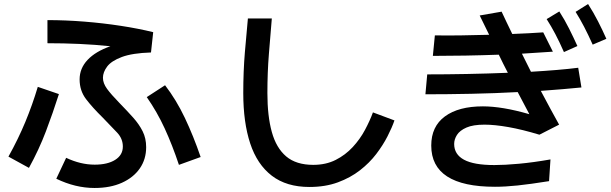

<svg xmlns="http://www.w3.org/2000/svg" viewBox="-20 -871 3040 955"><path d="M260 18 309 -86Q381 -52 451 -52Q515 -52 553 -76Q591 -100 591 -142Q591 -181 563 -211Q535 -241 491 -286Q440 -336 408 -378Q376 -420 376 -476Q376 -531 415.5 -573Q455 -615 529 -641Q452 -649 374.5 -652.5Q297 -656 216 -656V-771Q306 -771 399.5 -763.5Q493 -756 581 -742.5Q669 -729 742 -711L731 -610Q638 -607 586 -587.5Q534 -568 513 -540Q492 -512 492 -484Q492 -457 512.5 -429Q533 -401 573 -360Q612 -320 642 -286.5Q672 -253 689.5 -218Q707 -183 707 -139Q707 -79 675.5 -33.5Q644 12 586.5 38Q529 64 450 64Q355 64 260 18ZM978 -90 870 -51Q837 -150 799 -232.5Q761 -315 710 -388L801 -447Q857 -374 899.5 -284.5Q942 -195 978 -90ZM124 -36 22 -92Q71 -180 106 -264.5Q141 -349 168 -439L273 -403Q243 -309 208.5 -218Q174 -127 124 -36Z M1519 59Q1405 59 1332 3Q1259 -53 1224.5 -157.5Q1190 -262 1190 -408Q1190 -516 1198 -611Q1206 -706 1213 -779H1332Q1325 -695 1317.5 -603Q1310 -511 1310 -408Q1310 -294 1332 -214.5Q1354 -135 1403.5 -93Q1453 -51 1538 -51Q1601 -51 1649.5 -75.5Q1698 -100 1734.5 -139.5Q1771 -179 1795.5 -225Q1820 -271 1835 -312L1942 -272Q1930 -237 1907.5 -193Q1885 -149 1851.5 -105Q1818 -61 1770.5 -24Q1723 13 1660.5 36Q1598 59 1519 59Z M2928 -649Q2906 -698 2885.5 -737.5Q2865 -777 2843 -812L2905 -851Q2932 -809 2954.5 -765Q2977 -721 2996 -678ZM2785 -612Q2763 -662 2742.5 -701Q2722 -740 2699 -776L2762 -814Q2789 -772 2811 -728Q2833 -684 2852 -642ZM2096 -402 2105 -501Q2200 -501 2303.5 -503Q2407 -505 2506 -509Q2483 -553 2461 -599Q2378 -596 2294.5 -594.5Q2211 -593 2133 -593L2143 -695Q2205 -694 2274 -695Q2343 -696 2413 -698Q2390 -744 2366 -794L2475 -813Q2486 -789 2499.5 -761Q2513 -733 2528 -702Q2609 -705 2682 -710L2730 -614Q2660 -609 2576 -604Q2598 -560 2621 -514Q2689 -518 2749 -523Q2809 -528 2856 -534L2872 -436Q2830 -432 2779 -427.5Q2728 -423 2670 -419Q2696 -370 2719.5 -326.5Q2743 -283 2761 -251L2663 -201Q2577 -227 2508.5 -239Q2440 -251 2390 -251Q2333 -251 2300 -236.5Q2267 -222 2253 -200Q2239 -178 2239 -155Q2239 -103 2288 -76.5Q2337 -50 2439 -50Q2490 -50 2561 -56.5Q2632 -63 2718 -78L2711 30Q2617 45 2555 51.5Q2493 58 2442 58Q2125 58 2125 -147Q2125 -242 2193 -292Q2261 -342 2382 -342Q2429 -342 2486.5 -332.5Q2544 -323 2613 -303Q2583 -359 2555 -413Q2444 -407 2325 -404.5Q2206 -402 2096 -402Z"/></svg>

Font: Murecho Medium
Style: Regular
Weight: 500
Designer: Neil Summerour
Foundry: Positype
Version: Version 1.010; ttfautohint (v1.8.3)